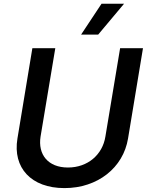

<svg xmlns="http://www.w3.org/2000/svg" viewBox="-20 -982 775 1014"><path d="M614.3 -727.3 536.6 -260.7C521.7 -165.8 444.2 -97.3 338.8 -97.3C233.7 -97.3 179.3 -165.8 194.2 -260.7L272 -727.3H150.9L72.1 -250.4C46.5 -96.2 144.2 11.4 320.3 11.4C496.1 11.4 630.7 -96.2 656.2 -250.4L735.1 -727.3ZM408.4 -799.4H498.6L635.3 -962.4H516.3Z"/></svg>

Font: Magic Ui Pro Semi Bold
Style: Italic
Weight: 600
Italic angle: -9.39999°
Designer: Stefan Endress, Andreas Faust
Version: Version 1.000;FEAKit 1.0